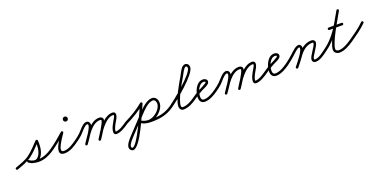

<svg xmlns="http://www.w3.org/2000/svg" viewBox="-36 -1451 5242 2652"><g transform="rotate(-20 2585.5 -125.0)"><path d="M6.2 16.4C6.2 16.4 6.2 16.4 6.2 16.4C79.6 -11.2 158.9 -35.9 222.4 -82.9C287.7 -131.3 342.6 -193.8 398.6 -252.4C403.3 -257.3 395.5 -263.3 386.6 -266.3C377.8 -269.4 367.9 -269.5 368.6 -262.7C370 -248.5 370.8 -234.4 370.8 -220C370.8 -155.9 358.3 -74.1 303.5 -33C294.6 -26.3 281.6 -24.6 270.8 -24.6C242.9 -24.6 215.5 -36.5 193.9 -53.7C184.8 -60.9 174.9 -57.8 169.4 -51C163.9 -44.3 162.9 -33.9 171.9 -26.5C210 5 271.7 16.7 319.8 16.7C397.8 16.7 479.5 -18.6 543 -62.6C550.9 -68.1 552.9 -79 547.4 -87C541.9 -94.9 531 -96.9 523 -91.4C523 -91.4 523 -91.4 523 -91.4C465.5 -51.4 390.6 -18.3 319.8 -18.3C280.2 -18.3 225.8 -27.4 194.1 -53.5C185.2 -60.9 175.2 -57.7 169.6 -50.8C164.1 -44 163.1 -33.5 172.1 -26.3C199.9 -4.2 235 10.4 270.8 10.4C289.5 10.4 309.4 6.4 324.5 -5C389 -53.4 405.8 -144 405.8 -220C405.8 -235.5 404.9 -250.8 403.4 -266.2C402.7 -273 397.6 -278 391.4 -280.1C385.2 -282.3 378 -281.5 373.4 -276.6C318.8 -219.5 265.2 -158.2 201.6 -111.1C140.9 -66.1 64.1 -42.8 -6.2 -16.4C-15.2 -13 -19.8 -2.9 -16.4 6.2C-13 15.2 -2.9 19.8 6.2 16.4Z M542.9 -62.6C542.9 -62.6 542.9 -62.6 542.9 -62.6C620.7 -116.3 696.6 -178.8 766.7 -242C774.1 -248.7 770.1 -258.5 762.9 -264.5C755.7 -270.5 745.3 -272.7 740.1 -264.2C701.8 -201.9 529.3 28.5 692 28.5C772.9 28.5 842.3 -17.8 906.1 -62.7C914 -68.3 915.9 -79.2 910.3 -87.1C904.7 -95 893.8 -96.9 885.9 -91.3C885.9 -91.3 885.9 -91.3 885.9 -91.3C828.8 -51.1 764.7 -6.5 692 -6.5C595.2 -6.5 741.1 -199.1 769.9 -245.8C775.1 -254.4 772.2 -263.2 766.1 -268.3C760 -273.4 750.7 -274.7 743.3 -268C674.3 -205.8 599.5 -144.2 523.1 -91.4C515.1 -85.9 513.1 -75 518.6 -67.1C524.1 -59.1 535 -57.1 542.9 -62.6ZM861.5 -414C861.5 -413.7 861.3 -413.5 861 -413.5C860.7 -413.5 860.5 -413.7 860.5 -414C860.5 -414.3 860.7 -414.5 861 -414.5C861.3 -414.5 861.5 -414.3 861.5 -414ZM825.5 -414C825.5 -394.4 841.4 -378.5 861 -378.5C880.6 -378.5 896.5 -394.4 896.5 -414C896.5 -433.6 880.6 -449.5 861 -449.5C841.4 -449.5 825.5 -433.6 825.5 -414Z M881.6 -67C887.2 -59.1 898.1 -57.1 906 -62.6C934.9 -82.8 962.5 -104.6 988.5 -128.4C1013.8 -151.5 1082.3 -243.1 1117.6 -243.1C1129.6 -243.1 1132.7 -235 1132.7 -224C1132.7 -178.5 1031.4 -39.3 1002.6 2C997.1 9.9 999.1 20.8 1007 26.4C1014.9 31.9 1025.8 29.9 1031.4 22C1031.4 22 1031.4 22 1031.4 22C1066.3 -28.2 1167.7 -165.5 1167.7 -224C1167.7 -254.3 1149.4 -278.1 1117.6 -278.1C1063.4 -278.1 1008.2 -194.7 971.9 -160.7C945 -135.5 916.2 -112.4 886 -91.4C878.1 -85.8 876.1 -74.9 881.6 -67ZM1031.4 22C1031.4 22 1031.4 22 1031.4 22C1094.3 -68.3 1181.9 -237.1 1305.1 -237.1C1313.4 -237.1 1324.3 -235.4 1324.3 -225.1C1324.3 -189.2 1222.7 -34.5 1197.3 4.4C1192.1 12.5 1194.3 23.4 1202.4 28.7C1210.5 33.9 1221.4 31.7 1226.7 23.6C1259.9 -27.3 1359.3 -170.2 1359.3 -225.1C1359.3 -255.9 1333.4 -272.1 1305.1 -272.1C1164.3 -272.1 1073.7 -100 1002.6 2C997.1 9.9 999.1 20.8 1007 26.4C1014.9 31.9 1025.8 29.9 1031.4 22ZM1202.7 29.6C1211 34.5 1221.7 31.8 1226.7 23.5C1278.1 -62.7 1381.2 -236.3 1496.6 -240.4C1522.4 -241.3 1501.9 -207.7 1495.8 -196.3C1467.1 -142.9 1420.4 -77.3 1420.4 -16.1C1420.4 5.1 1432.2 22.5 1455 22.5C1522.5 22.5 1592.6 -25.9 1645.9 -62.6C1653.9 -68.1 1655.9 -79 1650.4 -86.9C1644.9 -94.9 1634 -96.9 1626.1 -91.4C1579.8 -59.6 1514 -12.5 1455 -12.5C1454.9 -12.5 1455.4 -13.8 1455.4 -16.1C1455.4 -69.7 1501.2 -132.3 1526.6 -179.7C1546.8 -217.2 1557.9 -277.6 1495.4 -275.4C1363.4 -270.7 1256 -94 1196.6 5.6C1191.7 13.9 1194.4 24.6 1202.7 29.6Z M1643.8 -61.3C1643.8 -61.3 1643.8 -61.3 1643.8 -61.3C1746.9 -112.4 1842.6 -168.6 1931.2 -242.6C1938.6 -248.8 1939.6 -259.8 1933.4 -267.2C1927.2 -274.6 1916.2 -275.6 1908.8 -269.4C1822.3 -197.2 1728.9 -142.6 1628.2 -92.7C1619.6 -88.4 1616 -77.9 1620.3 -69.2C1624.6 -60.6 1635.1 -57 1643.8 -61.3ZM1904.1 -263.4C1904.1 -263.4 1904.1 -263.4 1904.1 -263.4C1856.9 -162.1 1672.9 276 1597.8 276C1588.8 276 1582 264.1 1582 256.3C1582 218.4 1633.5 165.8 1657 139.7C1732.9 55.5 1813.8 -24.2 1890 -108.2C1931.4 -154 2013.9 -241.9 2081.9 -241.9C2114.8 -241.9 2127.4 -210.2 2127.4 -181.7C2127.4 -96.7 2016.3 -8.5 1936.5 -8.5C1906.1 -8.5 1852.7 -18.8 1831 -42.7C1824.5 -49.9 1813.4 -50.5 1806.3 -44C1799.1 -37.5 1798.5 -26.4 1805 -19.3C1833.8 12.6 1895.7 26.5 1936.5 26.5C2035.5 26.5 2162.4 -77.1 2162.4 -181.7C2162.4 -230 2135 -276.9 2081.9 -276.9C2001.1 -276.9 1913.9 -186.7 1864 -131.8C1787.8 -47.7 1706.9 32 1631 116.3C1599.8 150.9 1547 206.4 1547 256.3C1547 283.5 1569.3 311 1597.8 311C1705.5 311 1881.9 -132.9 1935.9 -248.6C1939.9 -257.4 1936.2 -267.8 1927.4 -271.9C1918.6 -275.9 1908.2 -272.2 1904.1 -263.4ZM1805.8 -43.5C1798.9 -36.8 1798.7 -25.7 1805.5 -18.8C1844.6 21.3 1910.8 30.4 1964.2 30.4C2094.5 30.4 2196 13.4 2304.1 -62.7C2312 -68.2 2313.9 -79.2 2308.3 -87.1C2302.8 -95 2291.8 -96.9 2283.9 -91.3C2181.8 -19.5 2087.2 -4.6 1964.2 -4.6C1921.2 -4.6 1862.3 -10.6 1830.5 -43.2C1823.8 -50.1 1812.7 -50.3 1805.8 -43.5Z M2304 -62.7C2304 -62.7 2304 -62.7 2304 -62.7C2392.5 -124.6 2727.8 -392.5 2727.8 -499.1C2727.8 -533.3 2706.6 -560.7 2671 -560.7C2617.6 -560.7 2581.8 -467.6 2556.9 -424.8C2503.5 -333 2386.8 -141.1 2386.8 -38.6C2386.8 -8.9 2408.2 21.5 2440 21.5C2519 21.5 2586.4 -18.5 2649.1 -62.7C2657 -68.3 2658.9 -79.2 2653.3 -87.1C2647.7 -95 2636.8 -96.9 2628.9 -91.3C2572.6 -51.6 2511.2 -13.5 2440 -13.5C2428.1 -13.5 2421.8 -28.7 2421.8 -38.6C2421.8 -131.5 2538 -322.7 2587.1 -407.2C2603.6 -435.5 2644.2 -525.7 2671 -525.7C2687.1 -525.7 2692.8 -513.9 2692.8 -499.1C2692.8 -413.4 2359.3 -144.1 2284 -91.3C2276 -85.8 2274.1 -74.9 2279.7 -67C2285.2 -59 2296.1 -57.1 2304 -62.7Z M2649 -62.6C2649 -62.6 2649 -62.6 2649 -62.6C2689.3 -90.8 2731 -116.8 2774.3 -140C2805.7 -156.8 2851.9 -172.3 2877.1 -197.6C2886.4 -207.1 2891.5 -218.7 2891.5 -232C2891.5 -262.1 2858.3 -278.5 2832 -278.5C2732.8 -278.5 2680.5 -149.9 2680.5 -66C2680.5 -17.5 2704 21.5 2757 21.5C2828.1 21.5 2902.1 -23.3 2958.1 -62.7C2966 -68.3 2967.9 -79.2 2962.3 -87.1C2956.7 -95 2945.8 -96.9 2937.9 -91.3C2888.5 -56.5 2820.1 -13.5 2757 -13.5C2724.1 -13.5 2715.5 -36.9 2715.5 -66C2715.5 -129 2754.7 -243.5 2832 -243.5C2837.2 -243.5 2856.5 -239.6 2856.5 -232C2856.5 -214.1 2740.7 -161.7 2723.9 -152C2691.4 -133.2 2659.8 -112.8 2629 -91.4C2621.1 -85.8 2619.1 -74.9 2624.6 -67C2630.2 -59.1 2641.1 -57.1 2649 -62.6Z M2933.6 -67C2939.2 -59.1 2950.1 -57.1 2958 -62.6C2986.9 -82.8 3014.5 -104.6 3040.5 -128.4C3065.8 -151.5 3134.3 -243.1 3169.6 -243.1C3181.6 -243.1 3184.7 -235 3184.7 -224C3184.7 -178.5 3083.4 -39.3 3054.6 2C3049.1 9.9 3051.1 20.8 3059 26.4C3066.9 31.9 3077.8 29.9 3083.4 22C3083.4 22 3083.4 22 3083.4 22C3118.3 -28.2 3219.7 -165.5 3219.7 -224C3219.7 -254.3 3201.4 -278.1 3169.6 -278.1C3115.4 -278.1 3060.2 -194.7 3023.9 -160.7C2997 -135.5 2968.2 -112.4 2938 -91.4C2930.1 -85.8 2928.1 -74.9 2933.6 -67ZM3083.4 22C3083.4 22 3083.4 22 3083.4 22C3146.3 -68.3 3233.9 -237.1 3357.1 -237.1C3365.4 -237.1 3376.3 -235.4 3376.3 -225.1C3376.3 -189.2 3274.7 -34.5 3249.3 4.4C3244.1 12.5 3246.3 23.4 3254.4 28.7C3262.5 33.9 3273.4 31.7 3278.7 23.6C3311.9 -27.3 3411.3 -170.2 3411.3 -225.1C3411.3 -255.9 3385.4 -272.1 3357.1 -272.1C3216.3 -272.1 3125.7 -100 3054.6 2C3049.1 9.9 3051.1 20.8 3059 26.4C3066.9 31.9 3077.8 29.9 3083.4 22ZM3254.7 29.6C3263 34.5 3273.7 31.8 3278.7 23.5C3330.1 -62.7 3433.2 -236.3 3548.6 -240.4C3574.4 -241.3 3553.9 -207.7 3547.8 -196.3C3519.1 -142.9 3472.4 -77.3 3472.4 -16.1C3472.4 5.1 3484.2 22.5 3507 22.5C3574.5 22.5 3644.6 -25.9 3697.9 -62.6C3705.9 -68.1 3707.9 -79 3702.4 -86.9C3696.9 -94.9 3686 -96.9 3678.1 -91.4C3631.8 -59.6 3566 -12.5 3507 -12.5C3506.9 -12.5 3507.4 -13.8 3507.4 -16.1C3507.4 -69.7 3553.2 -132.3 3578.6 -179.7C3598.8 -217.2 3609.9 -277.6 3547.4 -275.4C3415.4 -270.7 3308 -94 3248.6 5.6C3243.7 13.9 3246.4 24.6 3254.7 29.6Z M3698 -62.6C3698 -62.6 3698 -62.6 3698 -62.6C3738.3 -90.8 3780 -116.8 3823.3 -140C3854.7 -156.8 3900.9 -172.3 3926.1 -197.6C3935.4 -207.1 3940.5 -218.7 3940.5 -232C3940.5 -262.1 3907.3 -278.5 3881 -278.5C3781.8 -278.5 3729.5 -149.9 3729.5 -66C3729.5 -17.5 3753 21.5 3806 21.5C3877.1 21.5 3951.1 -23.3 4007.1 -62.7C4015 -68.3 4016.9 -79.2 4011.3 -87.1C4005.7 -95 3994.8 -96.9 3986.9 -91.3C3937.5 -56.5 3869.1 -13.5 3806 -13.5C3773.1 -13.5 3764.5 -36.9 3764.5 -66C3764.5 -129 3803.7 -243.5 3881 -243.5C3886.2 -243.5 3905.5 -239.6 3905.5 -232C3905.5 -214.1 3789.7 -161.7 3772.9 -152C3740.4 -133.2 3708.8 -112.8 3678 -91.4C3670.1 -85.8 3668.1 -74.9 3673.6 -67C3679.2 -59.1 3690.1 -57.1 3698 -62.6Z M3982.6 -67C3988.1 -59.1 3999 -57.1 4007 -62.6C4051.2 -93.3 4091.5 -129.3 4131.6 -165C4151.5 -182.7 4205.6 -238.8 4233.7 -238.8C4240.9 -238.8 4241.6 -229.9 4241.6 -224.4C4241.6 -171.2 4135.3 -47.2 4099.2 -0.7C4093.3 6.9 4094.6 17.9 4102.3 23.8C4109.9 29.7 4120.9 28.4 4126.8 20.7C4169.6 -34.3 4276.6 -157.5 4276.6 -224.4C4276.6 -250.1 4261.8 -273.8 4233.7 -273.8C4191.4 -273.8 4137.9 -217.5 4108.4 -191.2C4069.3 -156.4 4030.1 -121.2 3987 -91.4C3979.1 -85.9 3977.1 -75 3982.6 -67ZM4126.7 20.9C4126.7 20.9 4126.7 20.9 4126.7 20.9C4159.9 -20.8 4194.3 -62.1 4224.4 -106.1C4271.6 -175 4336.6 -237.5 4425.2 -237.5C4432 -237.5 4440.6 -235.7 4440.6 -227.5C4440.6 -184.6 4336.2 -73.1 4336.2 -18.6C4336.2 10.2 4356 26.5 4384 26.5C4451.7 26.5 4514.2 -25.2 4567.1 -62.7C4575 -68.3 4576.9 -79.2 4571.3 -87.1C4565.7 -95 4554.8 -96.9 4546.9 -91.3C4500.9 -58.6 4442.5 -8.5 4384 -8.5C4375.1 -8.5 4371.2 -9.5 4371.2 -18.6C4371.2 -62.4 4475.6 -173.5 4475.6 -227.5C4475.6 -256 4451.8 -272.5 4425.2 -272.5C4324.4 -272.5 4249.5 -204.8 4195.6 -125.9C4165.9 -82.5 4132 -42 4099.3 -0.9C4093.3 6.6 4094.5 17.7 4102.1 23.7C4109.6 29.7 4120.7 28.5 4126.7 20.9Z M4567 -62.6C4567 -62.6 4567 -62.6 4567 -62.6C4737.5 -181.6 4824.1 -350.4 4924.2 -527.4C4930 -537.5 4925.2 -546.9 4917.6 -551.2C4910 -555.5 4899.5 -554.8 4893.8 -544.6C4840.8 -450.9 4659.7 -154.4 4659.7 -48.3C4659.7 -3.4 4698.1 20.1 4739.3 20.1C4808.1 20.1 4886.4 -24.4 4941 -62.7C4949 -68.2 4950.9 -79.1 4945.3 -87C4939.8 -95 4928.9 -96.9 4921 -91.3C4921 -91.3 4921 -91.3 4921 -91.3C4872.8 -57.6 4800.3 -14.9 4739.3 -14.9C4717.9 -14.9 4694.7 -23.5 4694.7 -48.3C4694.7 -142.8 4876.3 -442.7 4924.2 -527.4C4930 -537.5 4925.2 -546.9 4917.6 -551.2C4910 -555.5 4899.5 -554.8 4893.8 -544.6C4796.5 -372.7 4712.6 -206.9 4547 -91.4C4539.1 -85.8 4537.1 -74.9 4542.6 -67C4548.2 -59.1 4559.1 -57.1 4567 -62.6ZM4710 -322.5C4710 -322.5 4710 -322.5 4710 -322.5C4773.7 -322.5 4837.3 -322.5 4901 -322.5C4910.7 -322.5 4918.5 -330.3 4918.5 -340C4918.5 -349.7 4910.7 -357.5 4901 -357.5C4901 -357.5 4901 -357.5 4901 -357.5C4837.3 -357.5 4773.7 -357.5 4710 -357.5C4700.3 -357.5 4692.5 -349.7 4692.5 -340C4692.5 -330.3 4700.3 -322.5 4710 -322.5Z M4916.7 -65.5C4922.3 -57.6 4933.3 -55.8 4941.1 -61.4C5024.2 -120.4 5112.9 -179 5184.5 -251.7C5191.3 -258.6 5191.2 -269.7 5184.3 -276.5C5177.4 -283.3 5166.3 -283.2 5159.5 -276.3C5089.4 -205 5002.2 -147.7 4920.9 -89.9C4913 -84.3 4911.1 -73.4 4916.7 -65.5Z"/></g></svg>

Font: FRB American Cursive Guidelines
Style: Italic
Weight: 400
Italic angle: -25°
Version: Version 2.0;Modular Font Editor K font №1